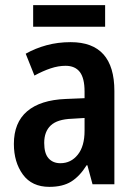

<svg xmlns="http://www.w3.org/2000/svg" viewBox="-20 -717 527 747"><path d="M255 -553Q425 -553 425 -363V0H340L320 -74H317Q290 -31 257 -10.5Q224 10 172 10Q104 10 69 -38Q34 -86 34 -157Q34 -240 85.5 -284Q137 -328 236 -332L309 -335V-361Q309 -413 290.5 -437Q272 -461 235 -461Q207 -461 177 -451Q147 -441 114 -423L80 -508Q117 -529 161 -541Q205 -553 255 -553ZM260 -255Q203 -253 177.5 -229Q152 -205 152 -161Q152 -120 169 -101Q186 -82 215 -82Q256 -82 282.5 -115Q309 -148 309 -208V-258ZM389 -697V-613H109V-697Z"/></svg>

Font: Noto Sans Lao Looped Condensed SemiBold
Style: Regular
Weight: 600
Width: 3
Designer: Mark Frömberg, Ben Mitchell
Foundry: The Fontpad Ltd
Version: Version 1.002; ttfautohint (v1.8.4.7-5d5b)